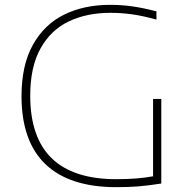

<svg xmlns="http://www.w3.org/2000/svg" viewBox="-20 -769 788 794"><path d="M647 -360V-10Q593 -1.5 551.5 1.8Q510 5 461 5Q267.5 5 168.2 -89.8Q69 -184.5 69 -371.5Q69 -500 116.5 -584.5Q164 -669 246.2 -709Q328.5 -749 435 -749Q483 -749 528.2 -742.5Q573.5 -736 627 -722V-688Q571 -703.5 526 -709.8Q481 -716 437 -716Q339 -716 264.5 -680.5Q190 -645 147.5 -568.5Q105 -492 105 -373.5Q105 -28 461 -28Q550 -28 613 -40V-360Z"/></svg>

Font: Encode Sans Expanded Thin
Style: Regular
Weight: 250
Width: 7
Designer: Multiple Designers
Foundry: Impallari Type
Version: Version 2.000